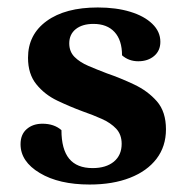

<svg xmlns="http://www.w3.org/2000/svg" viewBox="-20 -482 499 514"><path d="M219.9 12Q137.9 12 86.5 -18.8Q35 -49.6 35 -95.9Q35 -122.1 51.5 -136.4Q68 -150.8 93.7 -150.8Q124.8 -150.8 144.5 -133.6Q144.5 -82.4 165.1 -57.2Q185.8 -32 227.9 -32Q263.8 -32 284.8 -49.2Q305.7 -66.5 305.7 -97Q305.7 -121.7 291.1 -137.4Q276.4 -153 252.7 -163.6Q228.9 -174.3 201.2 -183.9Q167.4 -196.4 133.4 -212.6Q99.5 -228.8 77.3 -256.4Q55 -283.9 55 -327.3Q55 -389.5 104.9 -425.7Q154.7 -462 241.8 -462Q291 -462 328.6 -450.5Q366.2 -439.1 387.7 -418.2Q409.3 -397.4 409.3 -370.1Q409.3 -346.2 392.6 -332.1Q375.9 -318 350.2 -318Q324.8 -318 306.7 -333.9Q306.7 -374.5 286.6 -396.3Q266.6 -418 230.2 -418Q200.4 -418 182.9 -404.1Q165.4 -390.1 165.4 -365.9Q165.4 -344 179.4 -329.7Q193.5 -315.5 216.6 -305.6Q239.7 -295.7 266.2 -285.6Q302.6 -273.1 339.1 -255.8Q375.6 -238.6 400 -210.8Q424.3 -182.9 424.3 -135.8Q424.3 -90.1 399.1 -57Q373.8 -23.9 327.9 -6Q281.9 12 219.9 12Z"/></svg>

Font: Pitagon Serif
Style: Regular
Weight: 400
Designer: Travis Tran
Foundry: Pitagon
Version: Version 1.000;gftools[0.9.26]